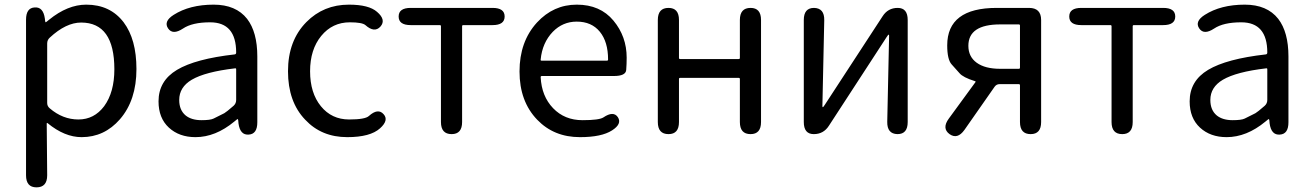

<svg xmlns="http://www.w3.org/2000/svg" viewBox="-20 -577 5644 826"><path d="M137 229Q92 229 92 177V-492Q92 -543 129 -545Q166 -548 173 -497L174 -488Q175 -481 176.5 -481Q178 -481 191 -492Q271 -557 351 -557Q454 -557 512 -481Q567 -408 567 -280Q567 -146 496 -64Q429 13 331 13Q258 13 185 -47Q181 -50 181 -45L183 177Q183 229 137 229ZM428 -120Q472 -180 472 -279Q472 -480 329 -480Q264 -480 194 -415Q183 -405 183 -390V-134Q183 -120 194 -111Q250 -63 317.5 -63Q385 -63 428 -120Z M821 13Q751 13 706.5 -28Q662 -69 662 -141Q662 -229 741.5 -276.5Q821 -324 990 -343Q996 -344 996 -351Q996 -481 884 -481Q807 -481 767 -454Q723 -425 703 -455Q683 -485 727 -513Q796 -557 899 -557Q995 -557 1043 -496Q1087 -439 1087 -334V-51Q1087 0 1050 2Q1013 5 1006 -46L1005 -58Q1004 -65 1002.5 -65Q1001 -65 988 -54Q907 13 821 13ZM847 -60Q885 -60 899 -67Q922 -78 945 -90Q954 -95 985 -122Q996 -132 996 -147V-279Q996 -284 991 -283Q863 -268 805 -234Q751 -202 751 -147Q751 -103 779 -80Q804 -60 847 -60Z M1474 13Q1363 13 1293 -62Q1219 -139 1219 -270.5Q1219 -402 1298 -482Q1372 -557 1481 -557Q1567 -557 1602 -526Q1642 -492 1617 -463Q1591 -434 1552 -469Q1538 -481 1485 -481Q1410 -481 1362 -422.5Q1314 -364 1314 -270.5Q1314 -177 1360.5 -120Q1407 -63 1482 -63Q1551 -63 1567 -78Q1606 -113 1630 -86Q1654 -60 1615 -25Q1573 13 1474 13Z M1923 0Q1877 0 1877 -52V-464Q1877 -469 1872 -469H1747Q1695 -469 1695 -506Q1695 -543 1747 -543H2099Q2151 -543 2151 -506Q2151 -469 2099 -469H1973Q1968 -469 1968 -464V-52Q1968 0 1923 0Z M2475 13Q2363 13 2291 -62Q2215 -141 2215 -269.5Q2215 -398 2290 -480Q2361 -557 2461.5 -557Q2562 -557 2619 -488.5Q2676 -420 2676 -329Q2676 -302 2674 -276Q2672 -250 2621 -250H2311Q2306 -250 2306 -245Q2310 -163 2359.5 -111.5Q2409 -60 2486 -60Q2558 -60 2576 -72Q2619 -101 2638 -73Q2657 -44 2613 -16Q2568 13 2475 13ZM2306 -321Q2305 -316 2310 -316H2591Q2596 -316 2596 -321Q2596 -397 2560.5 -440.5Q2525 -484 2461 -484Q2401 -484 2358 -440Q2313 -393 2306 -321Z M2856 0Q2810 0 2810 -52V-491Q2810 -543 2856 -543Q2901 -543 2901 -491V-328Q2901 -323 2906 -323H3158Q3163 -323 3163 -328V-491Q3163 -543 3209 -543Q3254 -543 3254 -491V-52Q3254 0 3209 0Q3163 0 3163 -52V-237Q3163 -242 3158 -242H2906Q2901 -242 2901 -237V-52Q2901 0 2856 0Z M3481 0Q3438 0 3438 -52V-491Q3438 -543 3482 -543Q3527 -542 3526 -490L3518 -121Q3518 -116 3520 -116Q3522 -116 3529 -127L3777 -507Q3800 -543 3842 -543Q3885 -543 3885 -491V-52Q3885 0 3841 0Q3796 -1 3797 -53L3805 -423Q3805 -428 3803 -428Q3801 -428 3794 -417L3546 -36Q3523 0 3481 0Z M4065 0Q4031 -25 4062 -67L4176 -223Q4179 -227 4174 -228Q4123 -244 4108 -262Q4091 -281 4074 -300Q4055 -321 4055 -382Q4055 -543 4268 -543H4407Q4459 -543 4459 -491V-52Q4459 0 4414 0Q4368 0 4368 -52V-210Q4368 -215 4363 -215H4280Q4267 -215 4259 -204L4129 -18Q4099 24 4065 0ZM4283 -281H4363Q4368 -281 4368 -286V-467Q4368 -472 4363 -472H4283Q4146 -472 4146 -380Q4146 -333 4182 -307Q4218 -281 4283 -281Z M4808 0Q4762 0 4762 -52V-464Q4762 -469 4757 -469H4632Q4580 -469 4580 -506Q4580 -543 4632 -543H4984Q5036 -543 5036 -506Q5036 -469 4984 -469H4858Q4853 -469 4853 -464V-52Q4853 0 4808 0Z M5257 13Q5187 13 5142.5 -28Q5098 -69 5098 -141Q5098 -229 5177.5 -276.5Q5257 -324 5426 -343Q5432 -344 5432 -351Q5432 -481 5320 -481Q5243 -481 5203 -454Q5159 -425 5139 -455Q5119 -485 5163 -513Q5232 -557 5335 -557Q5431 -557 5479 -496Q5523 -439 5523 -334V-51Q5523 0 5486 2Q5449 5 5442 -46L5441 -58Q5440 -65 5438.5 -65Q5437 -65 5424 -54Q5343 13 5257 13ZM5283 -60Q5321 -60 5335 -67Q5358 -78 5381 -90Q5390 -95 5421 -122Q5432 -132 5432 -147V-279Q5432 -284 5427 -283Q5299 -268 5241 -234Q5187 -202 5187 -147Q5187 -103 5215 -80Q5240 -60 5283 -60Z"/></svg>

Font: Resource Han Rounded CN
Style: Regular
Weight: 400
Designer: Cyano Hao (round all glyphs); Ryoko NISHIZUKA  (kana, bopomofo & ideographs); Paul D. Hunt (Latin, Greek & Cyrillic); Sa
Foundry: Cyano Hao
Version: 0.990